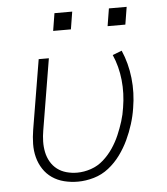

<svg xmlns="http://www.w3.org/2000/svg" viewBox="-52 -753 703 808"><g transform="rotate(-5 300.0 -349.5)"><path d="M245 8Q215 8 187 1Q159 -6 136.5 -21.5Q114 -37 99 -60Q84 -83 77 -110Q70 -137 70.5 -166.5Q71 -196 76 -226L125 -520H168L118 -219Q114 -196 113.5 -173Q113 -150 117.5 -128Q122 -106 133 -87Q144 -68 161 -55Q178 -42 200 -36Q222 -30 245 -30Q274 -30 303.5 -40Q333 -50 356.5 -71Q380 -92 397.5 -118Q415 -144 427 -172Q439 -200 448 -228.5Q457 -257 461 -286Q471 -345 465 -402.5Q459 -460 437 -510L476 -525Q500 -470 507 -407Q514 -344 503 -280Q498 -247 487.5 -213.5Q477 -180 462 -148Q447 -116 425.5 -86.5Q404 -57 375.5 -34.5Q347 -12 312.5 -2Q278 8 245 8ZM426 -633 438 -707H513L501 -633ZM196 -633 208 -707H283L271 -633Z"/></g></svg>

Font: Iosevka SS04 XLt Ex
Style: Italic
Weight: 200
Width: 7
Italic angle: -9°
Monospace: yes
Designer: Belleve Invis
Foundry: Belleve Invis
Version: Version 19.0.0; ttfautohint (v1.8.4)